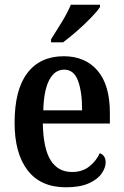

<svg xmlns="http://www.w3.org/2000/svg" viewBox="-20 -786 525 816"><path d="M260 10Q153 10 97.5 -62Q42 -134 42 -264Q42 -405 96.5 -476Q151 -547 251 -547Q342 -547 394.5 -486Q447 -425 447 -306V-261H162Q164 -154 195.5 -104.5Q227 -55 286 -55Q330 -55 359.5 -78.5Q389 -102 404 -135Q415 -131 422 -121.5Q429 -112 429 -96Q429 -73 411.5 -48Q394 -23 356.5 -6.5Q319 10 260 10ZM329 -317Q329 -396 311.5 -443Q294 -490 253 -490Q212 -490 189 -445.5Q166 -401 164 -317ZM197 -619Q218 -652 242.5 -692Q267 -732 281 -766H405V-756Q394 -739 367 -711Q340 -683 307.5 -654.5Q275 -626 248 -606H197Z"/></svg>

Font: Noto Serif Thai Condensed SemiBold
Style: Regular
Weight: 600
Width: 3
Designer: Monotype Design Team
Foundry: Monotype Imaging Inc.
Version: Version 2.002; ttfautohint (v1.8.4.7-5d5b)